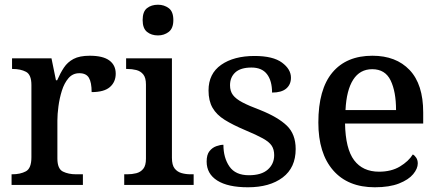

<svg xmlns="http://www.w3.org/2000/svg" viewBox="-20 -783 1860 813"><path d="M29 0V-45H32Q66 -45 89.5 -57.5Q113 -70 113 -117V-423Q113 -467 90 -479Q67 -491 34 -491H31V-536H198L217 -443H222Q235 -473 250.5 -496.5Q266 -520 291.5 -533.5Q317 -547 360 -547Q416 -547 443 -527Q470 -507 470 -471Q470 -436 445.5 -414.5Q421 -393 368 -393Q368 -434 356.5 -453.5Q345 -473 316 -473Q288 -473 270 -452Q252 -431 242 -399Q232 -367 227.5 -333Q223 -299 223 -273V-112Q223 -68 246.5 -56.5Q270 -45 302 -45H331V0Z M649 -633Q621 -633 602.5 -648Q584 -663 584 -698Q584 -734 602.5 -748.5Q621 -763 649 -763Q675 -763 694.5 -748.5Q714 -734 714 -698Q714 -663 694.5 -648Q675 -633 649 -633ZM506 0V-45H519Q539 -45 557 -49.5Q575 -54 586.5 -68Q598 -82 598 -111V-425Q598 -454 586.5 -468Q575 -482 557 -486.5Q539 -491 519 -491H514V-536H708V-115Q708 -84 719.5 -69.5Q731 -55 749 -50Q767 -45 787 -45H800V0Z M1030 10Q945 10 900 -18.5Q855 -47 855 -99Q855 -128 867 -143Q879 -158 896 -164Q913 -170 926 -170Q926 -115 951.5 -78Q977 -41 1034 -41Q1087 -41 1114 -65Q1141 -89 1141 -126Q1141 -150 1130.5 -166Q1120 -182 1093 -197Q1066 -212 1018 -232Q966 -254 931.5 -275.5Q897 -297 880 -326.5Q863 -356 863 -400Q863 -471 916.5 -508.5Q970 -546 1058 -546Q1136 -546 1174 -518Q1212 -490 1212 -454Q1212 -425 1192 -408Q1172 -391 1132 -391Q1132 -441 1110.5 -469Q1089 -497 1045 -497Q999 -497 976.5 -476.5Q954 -456 954 -422Q954 -397 966.5 -380.5Q979 -364 1006.5 -349.5Q1034 -335 1082 -317Q1157 -287 1194.5 -251Q1232 -215 1232 -152Q1232 -73 1177 -31.5Q1122 10 1030 10Z M1567 10Q1453 10 1390.5 -62Q1328 -134 1328 -264Q1328 -405 1387.5 -476Q1447 -547 1557 -547Q1657 -547 1714.5 -486.5Q1772 -426 1772 -307V-260H1441Q1443 -153 1479.5 -104.5Q1516 -56 1585 -56Q1637 -56 1673.5 -78Q1710 -100 1728 -129Q1736 -125 1742.5 -115Q1749 -105 1749 -91Q1749 -69 1729.5 -45.5Q1710 -22 1669.5 -6Q1629 10 1567 10ZM1657 -317Q1657 -395 1634 -442.5Q1611 -490 1556 -490Q1504 -490 1475.5 -445.5Q1447 -401 1443 -317Z"/></svg>

Font: Noto Serif Bengali Medium
Style: Regular
Weight: 500
Designer: Juan Bruce, Universal Thirst, Indian Type Foundry and the Monotype Design Team.
Foundry: Monotype Imaging Inc.
Version: Version 2.003; ttfautohint (v1.8.4.7-5d5b)